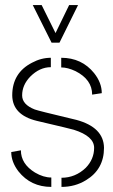

<svg xmlns="http://www.w3.org/2000/svg" viewBox="-20 -733 445 758"><path d="M109.4 -712.9H144.5L199.2 -602.5L252.9 -712.9H288.1L214.8 -564.5H183.6ZM24.4 -132.8 62.5 -139.6Q62.5 -85.9 118.2 -51.8Q151.4 -32.2 182.6 -32.2V4.9Q101.6 4.9 52.7 -56.6Q24.4 -93.8 24.4 -132.8ZM28.3 -356.4Q28.3 -445.3 106.4 -485.4Q142.6 -504.9 180.7 -504.9V-467.8Q136.7 -467.8 99.6 -430.7Q67.4 -397.5 67.4 -356.4Q67.4 -320.3 117.2 -300.8Q133.8 -294.9 252.9 -266.6Q268.6 -262.7 281.2 -259.8Q389.6 -230.5 390.6 -149.4Q390.6 -64.5 319.3 -21.5Q276.4 4.9 222.7 4.9V-31.2Q277.3 -31.2 318.4 -70.3Q351.6 -104.5 351.6 -149.4Q351.6 -195.3 271.5 -220.7Q258.8 -224.6 137.7 -252.9Q130.9 -254.9 125 -255.9Q29.3 -279.3 28.3 -356.4ZM221.7 -466.8V-504.9Q302.7 -504.9 351.6 -444.3Q381.8 -406.2 381.8 -365.2L343.8 -359.4Q343.8 -418.9 278.3 -452.1Q247.1 -466.8 221.7 -466.8Z"/></svg>

Font: Post No Bills Jaffna Light
Style: Regular
Weight: 300
Designer: Kosala Senevirathne, Siva Puranthara, Lasantha Premarathna, Tharique Azeez
Foundry: Mooniak
Version: Version 1.220 ; ttfautohint (v1.6)